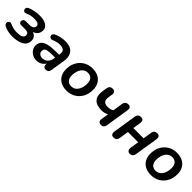

<svg xmlns="http://www.w3.org/2000/svg" viewBox="296 -1670 2851 2851"><g transform="rotate(45 1721.5 -244.5)"><path d="M213 10Q164 10 119.5 0Q75 -10 40 -29Q24 -38 17.5 -52Q11 -66 13 -80.5Q15 -95 24 -105Q33 -115 47.5 -118Q62 -121 80 -111Q111 -95 148.5 -87.5Q186 -80 222 -80Q282 -80 316.5 -95Q351 -110 351 -150Q351 -175 333 -188.5Q315 -202 277 -202H194Q172 -202 159.5 -212.5Q147 -223 147 -240Q147 -264 161 -278Q175 -292 200 -292H280Q319 -292 342 -308.5Q365 -325 365 -356Q365 -381 341 -395Q317 -409 263 -409Q229 -409 194.5 -402.5Q160 -396 126 -380Q103 -369 86 -376Q69 -383 62.5 -399Q56 -415 62.5 -433Q69 -451 93 -461Q136 -480 186.5 -489.5Q237 -499 290 -499Q379 -499 429 -466Q479 -433 479 -379Q479 -321 441 -285.5Q403 -250 344 -245L350 -259Q405 -256 435 -225.5Q465 -195 465 -148Q465 -68 396.5 -29Q328 10 213 10Z M720 10Q675 10 638 -10.5Q601 -31 578.5 -65Q556 -99 556 -141Q556 -193 585 -225.5Q614 -258 675 -274Q736 -290 831 -290H911L900 -218H837Q778 -218 743 -212Q708 -206 693 -191Q678 -176 678 -149Q678 -114 701.5 -95Q725 -76 759 -76Q791 -76 817 -89.5Q843 -103 861 -128.5Q879 -154 884 -189L903 -308Q911 -355 888.5 -380Q866 -405 810 -405Q777 -405 746 -398.5Q715 -392 682 -377Q663 -369 648 -372Q633 -375 623.5 -385.5Q614 -396 613 -410.5Q612 -425 621.5 -439Q631 -453 653 -463Q695 -482 740.5 -490.5Q786 -499 826 -499Q905 -499 950 -470Q995 -441 1011 -391Q1027 -341 1017 -277L982 -54Q978 -23 960.5 -7.5Q943 8 914 8Q887 8 873.5 -9.5Q860 -27 865 -61L875 -124L882 -104Q868 -65 842.5 -39.5Q817 -14 785.5 -2Q754 10 720 10Z M1355 10Q1283 10 1231.5 -17Q1180 -44 1152.5 -94Q1125 -144 1125 -211Q1125 -277 1146 -330Q1167 -383 1204.5 -421Q1242 -459 1291 -479Q1340 -499 1397 -499Q1469 -499 1520.5 -472Q1572 -445 1599.5 -395.5Q1627 -346 1627 -278Q1627 -212 1606 -159Q1585 -106 1547.5 -68Q1510 -30 1461 -10Q1412 10 1355 10ZM1358 -85Q1404 -85 1435.5 -111Q1467 -137 1484 -182Q1501 -227 1501 -282Q1501 -341 1472.5 -372.5Q1444 -404 1394 -404Q1349 -404 1317 -378Q1285 -352 1268 -307.5Q1251 -263 1251 -207Q1251 -148 1279.5 -116.5Q1308 -85 1358 -85Z M2074 8Q2045 8 2030.5 -11Q2016 -30 2022 -65L2040 -177Q2012 -164 1986 -157.5Q1960 -151 1929 -151Q1822 -151 1773 -204.5Q1724 -258 1740 -362L1752 -439Q1757 -468 1774.5 -482.5Q1792 -497 1821 -497Q1852 -497 1866.5 -479Q1881 -461 1876 -428L1867 -373Q1857 -309 1878.5 -280.5Q1900 -252 1960 -252Q1987 -252 2009.5 -258Q2032 -264 2054 -277L2079 -435Q2089 -497 2152 -497Q2182 -497 2194.5 -478.5Q2207 -460 2202 -425L2144 -55Q2139 -24 2122.5 -8Q2106 8 2074 8Z M2341 8Q2310 8 2296.5 -11.5Q2283 -31 2288 -66L2346 -435Q2351 -468 2369.5 -482.5Q2388 -497 2416 -497Q2448 -497 2461.5 -478.5Q2475 -460 2470 -424L2450 -300H2665L2687 -435Q2692 -468 2710.5 -482.5Q2729 -497 2757 -497Q2789 -497 2802 -478.5Q2815 -460 2810 -424L2752 -55Q2747 -24 2729 -8Q2711 8 2682 8Q2651 8 2637.5 -12Q2624 -32 2629 -67L2650 -202H2435L2412 -55Q2407 -23 2388.5 -7.5Q2370 8 2341 8Z M3127 10Q3055 10 3003.5 -17Q2952 -44 2924.5 -94Q2897 -144 2897 -211Q2897 -277 2918 -330Q2939 -383 2976.5 -421Q3014 -459 3063 -479Q3112 -499 3169 -499Q3241 -499 3292.5 -472Q3344 -445 3371.5 -395.5Q3399 -346 3399 -278Q3399 -212 3378 -159Q3357 -106 3319.5 -68Q3282 -30 3233 -10Q3184 10 3127 10ZM3130 -85Q3176 -85 3207.5 -111Q3239 -137 3256 -182Q3273 -227 3273 -282Q3273 -341 3244.5 -372.5Q3216 -404 3166 -404Q3121 -404 3089 -378Q3057 -352 3040 -307.5Q3023 -263 3023 -207Q3023 -148 3051.5 -116.5Q3080 -85 3130 -85Z"/></g></svg>

Font: Nunito ExtraLight
Style: Italic
Weight: 200
Italic angle: -9°
Designer: Vernon Adams
Foundry: Vernon Adams
Version: Version 3.602